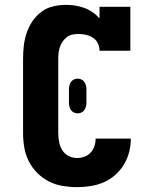

<svg xmlns="http://www.w3.org/2000/svg" viewBox="-20 -763 640 791"><path d="M298 8Q268 8 238 3Q208 -2 181.5 -15.5Q155 -29 133.5 -50.5Q112 -72 98.5 -99Q85 -126 80 -155.5Q75 -185 75 -215V-520Q75 -547 78 -574Q81 -601 89.5 -626.5Q98 -652 113 -674.5Q128 -697 149.5 -713.5Q171 -730 198 -736.5Q225 -743 251 -743Q271 -743 290 -740Q309 -737 327 -730.5Q345 -724 361 -713Q377 -702 390 -687V-735H517V-554H390Q390 -570 383 -584.5Q376 -599 363 -607.5Q350 -616 334.5 -619.5Q319 -623 303 -623Q291 -623 278.5 -620.5Q266 -618 256 -610.5Q246 -603 238.5 -592.5Q231 -582 227 -570Q223 -558 221.5 -545.5Q220 -533 220 -520V-215Q220 -197 223.5 -178.5Q227 -160 236.5 -144.5Q246 -129 262.5 -120.5Q279 -112 298 -112Q313 -112 328 -117.5Q343 -123 353.5 -134.5Q364 -146 369 -161Q374 -176 374 -192H519Q519 -164 512 -136.5Q505 -109 490.5 -85Q476 -61 454.5 -42Q433 -23 407.5 -12Q382 -1 354 3.5Q326 8 298 8ZM300 -296Q292 -296 284.5 -299.5Q277 -303 272.5 -309.5Q268 -316 266 -324Q264 -332 264 -340V-395Q264 -403 266 -411Q268 -419 272.5 -425.5Q277 -432 284.5 -435.5Q292 -439 300 -439Q308 -439 315.5 -435.5Q323 -432 327.5 -425.5Q332 -419 334 -411Q336 -403 336 -395V-340Q336 -332 334 -324Q332 -316 327.5 -309.5Q323 -303 315.5 -299.5Q308 -296 300 -296Z"/></svg>

Font: Iosevka Curly Slab HvEx
Style: Regular
Weight: 900
Width: 7
Monospace: yes
Designer: Belleve Invis
Foundry: Belleve Invis
Version: Version 11.1.0; ttfautohint (v1.8.3)